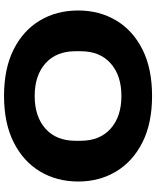

<svg xmlns="http://www.w3.org/2000/svg" viewBox="69 -831 774 952"><g transform="rotate(-90 456.0 -355.0)"><path d="M456 12Q321 12 226.5 -35.5Q132 -83 82 -166Q32 -249 32 -354Q32 -460 81.5 -543Q131 -626 226 -674Q321 -722 456 -722Q592 -722 686.5 -674.5Q781 -627 830.5 -544Q880 -461 880 -354Q880 -249 830.5 -166Q781 -83 686.5 -35.5Q592 12 456 12ZM456 -140Q558 -140 618 -193.5Q678 -247 678 -342V-368Q678 -463 618 -516.5Q558 -570 456 -570Q354 -570 294 -516.5Q234 -463 234 -368V-342Q234 -247 294 -193.5Q354 -140 456 -140Z"/></g></svg>

Font: Special Gothic Expanded One
Style: Regular
Weight: 400
Designer: Alistair McCready
Foundry: Monolith
Version: Version 1.010; ttfautohint (v1.8.4.7-5d5b)